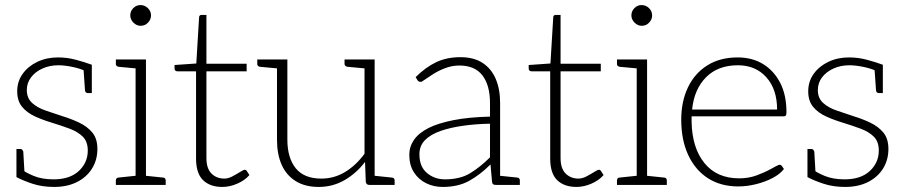

<svg xmlns="http://www.w3.org/2000/svg" viewBox="-20 -731 3575 759"><path d="M194 8Q147 8 109 -4.5Q71 -17 45 -31V-70L68 -60Q81 -49 113.5 -35.5Q146 -22 192 -22Q256 -22 291.5 -55Q327 -88 327 -136Q327 -171 307.5 -190.5Q288 -210 256 -222Q224 -234 188 -245Q151 -256 119 -270.5Q87 -285 67.5 -308.5Q48 -332 48 -370Q48 -409 69.5 -439Q91 -469 127.5 -486.5Q164 -504 209 -504Q246 -504 281 -494.5Q316 -485 343 -475V-443L316 -451Q294 -461 264 -467Q234 -473 211 -473Q176 -473 147.5 -460Q119 -447 102.5 -425Q86 -403 86 -375Q86 -343 107 -324Q128 -305 160.5 -294Q193 -283 226 -272Q262 -261 293.5 -246Q325 -231 345 -207Q365 -183 365 -142Q365 -99 344 -65Q323 -31 284.5 -11.5Q246 8 194 8ZM310 -460 343 -451V-363H327Q322 -363 319 -366.5Q316 -370 316 -374ZM77 -45 45 -54V-142H61Q66 -142 68.5 -138.5Q71 -135 72 -132Z M516 0V-496H557V0ZM438 0V-18Q438 -23 441 -26Q444 -29 448 -29L524 -37L529 0ZM544 0 548 -37 625 -29Q629 -29 632 -26Q635 -23 635 -18V0ZM529 -496 524 -460 448 -467Q444 -468 441 -470.5Q438 -473 438 -478V-496ZM536 -629Q520 -629 507.5 -641.5Q495 -654 495 -670Q495 -687 507 -699Q519 -711 535 -711Q552 -711 564.5 -699Q577 -687 577 -670Q577 -654 565 -641.5Q553 -629 536 -629Z M859 8Q810 8 782.5 -19Q755 -46 755 -104V-449H682Q676 -449 673 -452Q670 -455 670 -460V-474L756 -480L767 -662Q767 -672 777 -672H796V-479H955V-449H796V-106Q796 -65 816 -45Q836 -25 867 -25Q882 -25 899 -34Q916 -43 929.5 -51.5Q943 -60 948 -60Q952 -60 955 -56L966 -39Q948 -18 918 -5Q888 8 859 8Z M1240 8Q1186 8 1149 -15Q1112 -38 1093.5 -79.5Q1075 -121 1075 -179V-496H1116V-179Q1116 -107 1149 -66Q1182 -25 1250 -25Q1301 -25 1344 -51Q1387 -77 1421 -123V-496H1461V0H1440Q1428 0 1426 -12L1423 -91Q1390 -47 1343 -19.5Q1296 8 1240 8ZM1448 0 1453 -37 1529 -29Q1534 -29 1537 -26Q1540 -23 1540 -18V0ZM1088 -496 1083 -460 1007 -467Q1003 -468 1000 -470.5Q997 -473 997 -478V-496ZM1434 -496 1429 -460 1353 -467Q1349 -468 1345.5 -470.5Q1342 -473 1342 -478V-496Z M1730 8Q1695 8 1665 -6.5Q1635 -21 1616.5 -49.5Q1598 -78 1598 -119Q1598 -151 1616.5 -178Q1635 -205 1674 -225Q1712 -244 1772.5 -256Q1833 -268 1917 -270V-324Q1917 -394 1887 -433Q1857 -472 1796 -472Q1767 -472 1739.5 -461.5Q1712 -451 1689 -436Q1666 -421 1647 -408Q1642 -407 1638 -408Q1634 -409 1631 -413L1623 -426Q1662 -465 1704 -485Q1746 -505 1800 -505Q1853 -505 1887.5 -482.5Q1922 -460 1939.5 -419.5Q1957 -379 1957 -324V0H1941Q1933 0 1929.5 -2.5Q1926 -5 1925 -13L1919 -81Q1878 -40 1834.5 -16Q1791 8 1730 8ZM1739 -22Q1799 -22 1839 -46.5Q1879 -71 1917 -109V-242Q1862 -241 1811.5 -234Q1761 -227 1722 -213.5Q1683 -200 1660.5 -177.5Q1638 -155 1638 -121Q1638 -72 1668 -47Q1698 -22 1739 -22ZM1944 0 1948 -37 2025 -29Q2029 -29 2032 -26Q2035 -23 2035 -18V0Z M2259 8Q2210 8 2182.5 -19Q2155 -46 2155 -104V-449H2082Q2076 -449 2073 -452Q2070 -455 2070 -460V-474L2156 -480L2167 -662Q2167 -672 2177 -672H2196V-479H2355V-449H2196V-106Q2196 -65 2216 -45Q2236 -25 2267 -25Q2282 -25 2299 -34Q2316 -43 2329.5 -51.5Q2343 -60 2348 -60Q2352 -60 2355 -56L2366 -39Q2348 -18 2318 -5Q2288 8 2259 8Z M2497 0V-496H2538V0ZM2419 0V-18Q2419 -23 2422 -26Q2425 -29 2429 -29L2505 -37L2510 0ZM2525 0 2529 -37 2606 -29Q2610 -29 2613 -26Q2616 -23 2616 -18V0ZM2510 -496 2505 -460 2429 -467Q2425 -468 2422 -470.5Q2419 -473 2419 -478V-496ZM2517 -629Q2501 -629 2488.5 -641.5Q2476 -654 2476 -670Q2476 -687 2488 -699Q2500 -711 2516 -711Q2533 -711 2545.5 -699Q2558 -687 2558 -670Q2558 -654 2546 -641.5Q2534 -629 2517 -629Z M2899 6Q2829 6 2778.5 -26.5Q2728 -59 2700.5 -118.5Q2673 -178 2673 -258Q2673 -330 2699.5 -385.5Q2726 -441 2776 -472.5Q2826 -504 2896 -504Q2954 -504 2997 -477.5Q3040 -451 3064.5 -403Q3089 -355 3089 -287Q3089 -278 3086.5 -274.5Q3084 -271 3077 -271H2714Q2714 -266 2714 -261.5Q2714 -257 2714 -249Q2716 -146 2765 -86Q2814 -26 2902 -26Q2939 -26 2970.5 -37.5Q3002 -49 3025.5 -62Q3049 -75 3058 -79Q3065 -81 3070 -76L3079 -63Q3064 -43 3034.5 -27.5Q3005 -12 2969 -3Q2933 6 2899 6ZM2716 -298H3052Q3052 -378 3009.5 -425.5Q2967 -473 2897 -473Q2818 -473 2771 -425.5Q2724 -378 2716 -298Z M3321 8Q3274 8 3236 -4.5Q3198 -17 3172 -31V-70L3195 -60Q3208 -49 3240.5 -35.5Q3273 -22 3319 -22Q3383 -22 3418.5 -55Q3454 -88 3454 -136Q3454 -171 3434.5 -190.5Q3415 -210 3383 -222Q3351 -234 3315 -245Q3278 -256 3246 -270.5Q3214 -285 3194.5 -308.5Q3175 -332 3175 -370Q3175 -409 3196.5 -439Q3218 -469 3254.5 -486.5Q3291 -504 3336 -504Q3373 -504 3408 -494.5Q3443 -485 3470 -475V-443L3443 -451Q3421 -461 3391 -467Q3361 -473 3338 -473Q3303 -473 3274.5 -460Q3246 -447 3229.5 -425Q3213 -403 3213 -375Q3213 -343 3234 -324Q3255 -305 3287.5 -294Q3320 -283 3353 -272Q3389 -261 3420.5 -246Q3452 -231 3472 -207Q3492 -183 3492 -142Q3492 -99 3471 -65Q3450 -31 3411.5 -11.5Q3373 8 3321 8ZM3437 -460 3470 -451V-363H3454Q3449 -363 3446 -366.5Q3443 -370 3443 -374ZM3204 -45 3172 -54V-142H3188Q3193 -142 3195.5 -138.5Q3198 -135 3199 -132Z"/></svg>

Font: Aleo ExtraLight
Style: Regular
Weight: 250
Designer: Alessio Laiso
Foundry: Alessio Laiso
Version: Version 2.001;gftools[0.9.29]